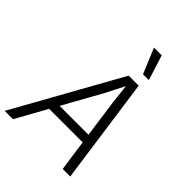

<svg xmlns="http://www.w3.org/2000/svg" viewBox="-281 -1061 1190 1190"><g transform="rotate(45 314.5 -466.0)"><path d="M456 -698 554 0H488L459 -204H165L52 0H-21L368 -698ZM451 -263 416 -513 402 -640 337 -513 198 -263ZM425 -767 356 -932H424L476 -767Z"/></g></svg>

Font: Azeret Mono Light
Style: Italic
Weight: 300
Italic angle: -12°
Designer: Martin Vácha
Foundry: Displaay
Version: Version 1.000; Glyphs 3.0.3, build 3074